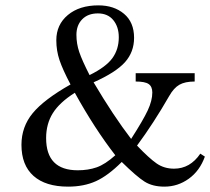

<svg xmlns="http://www.w3.org/2000/svg" viewBox="-20 -682 784 716"><path d="M727 -109 744 -98Q725 -45 684 -15.5Q643 14 593 14Q549 14 519.5 -4.5Q490 -23 434 -78Q383 -27 338 -6.5Q293 14 234 14Q150 14 105 -26Q60 -66 60 -142Q60 -209 102 -260Q144 -311 243 -367Q214 -422 202 -457.5Q190 -493 190 -532Q190 -590 233 -626Q276 -662 347 -662Q405 -662 442.5 -630.5Q480 -599 480 -541Q480 -488 446 -450Q412 -412 329 -375Q403 -250 469 -164Q514 -234 531 -270.5Q548 -307 548 -337Q548 -359 534.5 -368.5Q521 -378 486 -378V-409H706V-378Q670 -378 649 -366Q628 -354 611 -324Q553 -223 491 -139Q536 -92 564 -72.5Q592 -53 629 -53Q689 -53 727 -109ZM410 -103Q333 -202 259 -336Q202 -300 177 -260Q152 -220 152 -167Q152 -47 270 -47Q309 -47 340.5 -58Q372 -69 410 -103ZM423 -543Q423 -582 402.5 -607Q382 -632 345 -632Q308 -632 286.5 -610Q265 -588 265 -552Q265 -519 275.5 -488Q286 -457 314 -402Q375 -432 399 -465Q423 -498 423 -543Z"/></svg>

Font: myMathFont
Style: Regular
Weight: 400
Designer: Ross Mills, John Hudson & Paul Hanslow, Tiro Typeworks Ltd; with prior portions MicroPress Inc., and Coen Hoffman. Math 
Foundry: Tiro Typeworks Ltd
Version: Version 2.13 b171